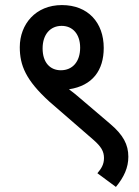

<svg xmlns="http://www.w3.org/2000/svg" viewBox="-20 -652 549 757"><path d="M58 -466C58 -394 82 -336 174 -252L348 -101C379 -74 390 -55 390 -29C390 -4 380 12 364 31L437 85C469 46 486 9 486 -34C486 -82 466 -120 414 -164L299 -262C283 -276 267 -289 252 -300C345 -314 389 -375 389 -463C389 -563 327 -632 224 -632C120 -632 58 -556 58 -466ZM148 -461C148 -517 179 -550 223 -550C267 -550 296 -517 296 -464C296 -409 266 -375 220 -375C177 -375 148 -406 148 -461Z"/></svg>

Font: Noto Sans SemiCondensed Medium
Style: Regular
Weight: 500
Width: 4
Designer: Monotype Design Team
Foundry: Monotype Imaging Inc.
Version: Version 2.013